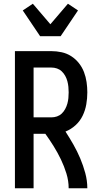

<svg xmlns="http://www.w3.org/2000/svg" viewBox="-20 -1009 540 1029"><path d="M60 0V-735H255Q283 -735 310.5 -729Q338 -723 361.5 -708Q385 -693 402.5 -671Q420 -649 430 -623Q440 -597 444 -569Q448 -541 448 -514Q448 -482 442.5 -450Q437 -418 423 -389Q409 -360 385 -338Q361 -316 331 -304Q353 -270 373.5 -234Q394 -198 410 -160Q426 -122 437 -81.5Q448 -41 448 0H348Q348 -40 336 -79Q324 -118 306.5 -154.5Q289 -191 267.5 -225.5Q246 -260 223 -292H160V0ZM160 -380H255Q271 -380 285.5 -385Q300 -390 311 -400.5Q322 -411 329.5 -425Q337 -439 341 -453.5Q345 -468 346.5 -483Q348 -498 348 -514Q348 -529 346.5 -544Q345 -559 341 -574Q337 -589 329.5 -602.5Q322 -616 311 -626.5Q300 -637 285.5 -642Q271 -647 255 -647H160ZM195 -815 102 -953 156 -989 250 -879 344 -989 398 -953 305 -815Z"/></svg>

Font: Iosevka Term Curly Semibold
Style: Regular
Weight: 600
Designer: Belleve Invis
Foundry: Belleve Invis
Version: Version 32.3.0